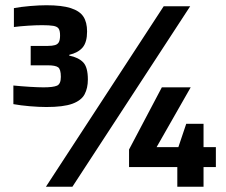

<svg xmlns="http://www.w3.org/2000/svg" viewBox="-20 -712 860 732"><path d="M157 -304Q129 -304 93.5 -307Q58 -310 31 -315V-386Q61 -383 93.5 -381Q126 -379 146 -379Q183 -379 197.5 -385.5Q212 -392 212 -419Q212 -448 201.5 -455.5Q191 -463 162 -463H97V-537H163Q179 -537 189.5 -540Q200 -543 204.5 -551.5Q209 -560 209 -577Q209 -595 203.5 -603Q198 -611 183 -613.5Q168 -616 141 -616Q117 -616 86.5 -614Q56 -612 33 -609V-681Q59 -686 94.5 -689Q130 -692 157 -692Q216 -692 250 -681Q284 -670 298 -648.5Q312 -627 312 -592Q312 -551 295 -531Q278 -511 244 -503V-500Q279 -493 297 -474.5Q315 -456 315 -409Q315 -376 302.5 -352.5Q290 -329 256 -316.5Q222 -304 157 -304ZM155 0 604 -688H705L256 0ZM656 0V-75H472V-142L597 -379H707L577 -151H660L690 -240H756V-151H803V-75H756V0Z"/></svg>

Font: Saira Thin
Style: Bold
Weight: 700
Version: Version 1.101